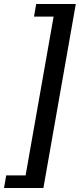

<svg xmlns="http://www.w3.org/2000/svg" viewBox="-51 -760 399 960"><path d="M-31 180 -20 117H77L217 -677H119L130 -740H328L166 180Z"/></svg>

Font: Cuprum Medium
Style: Italic
Weight: 500
Italic angle: -10°
Version: Version 3.000